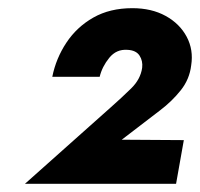

<svg xmlns="http://www.w3.org/2000/svg" viewBox="-20 -732 490 470"><path d="M41 -282H411L430 -389L278 -390L372 -462Q401 -484 422.5 -511Q444 -538 448 -572Q454 -610 437 -642Q420 -674 385.5 -693Q351 -712 304 -712Q249 -712 208.5 -689Q168 -666 142.5 -627.5Q117 -589 108 -544H224Q230 -569 247.5 -590.5Q265 -612 292 -610Q313 -609 321.5 -596Q330 -583 328 -566Q324 -538 301 -515.5Q278 -493 252 -470Z"/></svg>

Font: Jost* 800 Heavy Italic
Style: Italic
Weight: 800
Italic angle: -10°
Version: Version 3.200; ttfautohint (v0.97) -l 8 -r 50 -G 200 -x 14 -